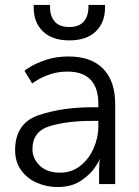

<svg xmlns="http://www.w3.org/2000/svg" viewBox="-20 -743 560 775"><path d="M349 -310H377V-323Q377 -454 252 -454Q215 -454 183.5 -443.5Q152 -433 131 -420Q110 -407 110 -406L79 -457Q79 -459 103.5 -474Q128 -489 167.5 -502Q207 -515 257 -515Q348 -515 396.5 -465.5Q445 -416 445 -322V0H380V-57Q380 -73 381 -85Q382 -97 383 -100H381Q385 -100 364.5 -69Q344 -38 306 -13Q268 12 212 12Q169 12 129.5 -5Q90 -22 65.5 -55.5Q41 -89 41 -137Q41 -246 136 -278Q231 -310 349 -310ZM223 -46Q269 -46 304 -73.5Q339 -101 358 -144.5Q377 -188 377 -233V-255H349Q252 -255 181.5 -234Q111 -213 111 -141Q111 -103 140.5 -74.5Q170 -46 223 -46ZM116 -713V-723H182V-714Q182 -678 201 -656Q220 -634 260 -634Q299 -634 318 -656Q337 -678 337 -715V-723H404V-713Q404 -652 366.5 -616Q329 -580 260 -580Q191 -580 153.5 -616Q116 -652 116 -713Z"/></svg>

Font: Museo Sans Light
Style: Regular
Weight: 300
Designer: Jos Buivenga
Foundry: Jos Buivenga & Rosetta Type Foundry (extension, remastering)
Version: Version 3.600;PS 1.000;hotconv 1.0.88;makeotf.lib2.5.647800;